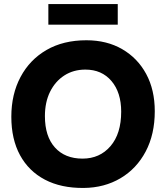

<svg xmlns="http://www.w3.org/2000/svg" viewBox="-20 -919 821 949"><path d="M394 10Q282 11 202 -31Q122 -73 79 -152Q36 -231 36 -342Q36 -453 81.5 -538.5Q127 -624 210 -672Q293 -720 407 -720Q508 -720 584 -676Q660 -632 702.5 -553.5Q745 -475 745 -369Q745 -255 700 -170Q655 -85 575.5 -38Q496 9 394 10ZM388 -135Q473 -135 526 -196.5Q579 -258 579 -367Q579 -462 531 -518.5Q483 -575 402 -575Q343 -575 298 -546Q253 -517 227.5 -465.5Q202 -414 202 -345Q202 -245 251.5 -190Q301 -135 388 -135ZM219 -899H562V-797H219Z"/></svg>

Font: Livvic
Style: Bold
Weight: 700
Designer: Jacques Le Bailly, Baron von Fonthausen
Version: Version 1.001; ttfautohint (v1.8.2)